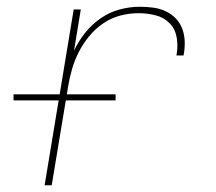

<svg xmlns="http://www.w3.org/2000/svg" viewBox="-20 -548 640 568"><path d="M112 0 198 -520H219L199 -398Q212 -426 232 -451Q252 -476 278 -494Q304 -512 334 -520Q364 -528 393 -528Q413 -528 432.5 -525.5Q452 -523 469.5 -515Q487 -507 500 -493.5Q513 -480 519.5 -462Q526 -444 526.5 -424Q527 -404 523 -384H502Q507 -410 503 -435.5Q499 -461 482.5 -478.5Q466 -496 441 -502.5Q416 -509 390 -509Q363 -509 336 -502Q309 -495 285.5 -479Q262 -463 243.5 -440.5Q225 -418 212.5 -393Q200 -368 192.5 -341.5Q185 -315 181 -289L133 0ZM322 -251H20V-269H322Z"/></svg>

Font: Iosevka SS04 Th Ex Obl
Style: Regular
Weight: 100
Width: 7
Italic angle: -9°
Monospace: yes
Designer: Belleve Invis
Foundry: Belleve Invis
Version: Version 19.0.0; ttfautohint (v1.8.4)